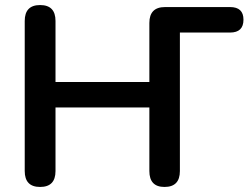

<svg xmlns="http://www.w3.org/2000/svg" viewBox="-20 -733 985 761"><path d="M139 8Q78 8 78 -55V-650Q78 -713 139 -713Q200 -713 200 -650V-408H572V-642Q572 -705 634 -705H892Q945 -705 945 -655Q945 -604 892 -604H693V-55Q693 8 632 8Q572 8 572 -55V-307H200V-55Q200 8 139 8Z"/></svg>

Font: Chiron GoRound TC M
Style: Regular
Weight: 500
Designer: Ryoko NISHIZUKA 西塚涼子 (kana, bopomofo & ideographs); Paul D. Hunt (Latin, Greek & Cyrillic); Sandoll Communications 산돌커뮤니
Foundry: Adobe
Version: Version 1.000;hotconv 1.1.1;makeotfexe 2.6.0